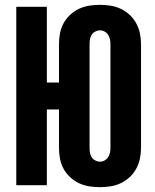

<svg xmlns="http://www.w3.org/2000/svg" viewBox="-20 -763 640 791"><path d="M392 8Q369 8 347 4.5Q325 1 305 -8.5Q285 -18 268.5 -33.5Q252 -49 241.5 -68.5Q231 -88 227 -110Q223 -132 223 -155V-312H173V0H47V-735H173V-423H223V-580Q223 -603 227 -625Q231 -647 241.5 -666.5Q252 -686 268.5 -701.5Q285 -717 305 -726.5Q325 -736 347 -739.5Q369 -743 392 -743Q414 -743 436 -739.5Q458 -736 478 -726.5Q498 -717 514.5 -701.5Q531 -686 541.5 -666.5Q552 -647 556.5 -625Q561 -603 561 -580V-155Q561 -132 556.5 -110Q552 -88 541.5 -68.5Q531 -49 514.5 -33.5Q498 -18 478 -8.5Q458 1 436 4.5Q414 8 392 8ZM392 -97Q402 -97 411 -102Q420 -107 425.5 -115.5Q431 -124 433 -134Q435 -144 435 -155V-580Q435 -591 433 -601Q431 -611 425.5 -619.5Q420 -628 411 -633Q402 -638 392 -638Q382 -638 372.5 -633Q363 -628 357.5 -619.5Q352 -611 350.5 -601Q349 -591 349 -580V-155Q349 -144 350.5 -134Q352 -124 357.5 -115.5Q363 -107 372.5 -102Q382 -97 392 -97Z"/></svg>

Font: Iosevka SS04 XBd Ex
Style: Regular
Weight: 800
Width: 7
Monospace: yes
Designer: Belleve Invis
Foundry: Belleve Invis
Version: Version 19.0.0; ttfautohint (v1.8.4)